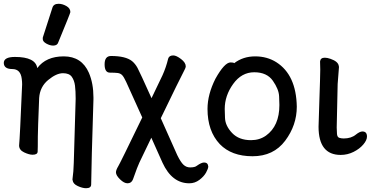

<svg xmlns="http://www.w3.org/2000/svg" viewBox="-20 -796 1960 1015"><path d="M261 -555Q244 -555 225 -565.5Q206 -576 206 -590Q206 -601 208 -603L257 -755Q263 -776 290 -776Q310 -776 331 -764Q352 -752 352 -732Q352 -727 288 -572Q283 -555 261 -555ZM435 199Q416 199 391 187.5Q366 176 364 157L363 153Q369 110 370 65L380 -274Q380 -315 376.5 -343Q373 -371 359.5 -390Q346 -409 313 -409Q278 -409 234.5 -373Q191 -337 187 -278Q180 -104 180 -74Q180 -10 179 6Q178 22 152 22Q134 22 107.5 9.5Q81 -3 81 -27Q85 -65 97 -350Q97 -364 95 -379Q89 -431 45 -431Q1 -431 0 -463Q0 -495 59 -495Q168 -495 177 -436Q223 -498 317 -498Q412 -498 450 -411Q474 -355 474 -281V-270Q463 73 462 179Q462 199 435 199Z M981 173Q889 173 839 64L780 -68L717 63Q708 81 683 152Q675 173 654 173Q636 173 614.5 152Q593 131 593 115Q593 103 605 83Q613 71 732 -175L647 -363Q635 -389 626 -398.5Q617 -408 603 -410Q589 -412 561 -412Q533 -412 533 -456Q533 -500 567 -500Q644 -500 678 -473Q695 -459 707 -437Q719 -415 781 -277L839 -398Q858 -440 869 -486Q874 -503 896 -503Q912 -503 937 -484Q962 -465 962 -445Q962 -437 948 -411.5Q934 -386 830 -171L917 24Q935 61 950 75Q965 89 985 89Q1011 89 1021 80Q1045 63 1059 63Q1079 63 1081 84Q1081 95 1069.5 116Q1058 137 1034 155Q1010 173 981 173Z M1142 -34Q1077 -103 1077 -220Q1077 -297 1119 -380Q1167 -466 1199 -466Q1215 -466 1218 -462Q1265 -498 1329 -498Q1392 -498 1441 -467Q1546 -400 1549 -232Q1549 -134 1487.5 -52Q1426 30 1315 30Q1204 30 1142 -34ZM1307 -55Q1352 -55 1386 -79Q1457 -130 1457 -241Q1457 -249 1455.5 -286.5Q1454 -324 1422.5 -369Q1391 -414 1324 -414Q1257 -414 1212.5 -352Q1168 -290 1168 -220Q1168 -214 1169.5 -172.5Q1171 -131 1207 -93Q1243 -55 1307 -55Z M1781 23Q1664 23 1664 -126L1668 -254Q1673 -397 1673 -428L1672 -471Q1674 -491 1697 -491Q1710 -491 1727 -485Q1768 -471 1771 -447L1772 -442L1765 -352L1760 -122Q1760 -104 1761.5 -87.5Q1763 -71 1773.5 -67.5Q1784 -64 1797 -64Q1837 -64 1862 -85Q1882 -101 1896 -101Q1920 -101 1920 -74Q1920 -55 1900.5 -32Q1881 -9 1849 7Q1817 23 1781 23Z"/></svg>

Font: LXGW ZhenKai
Style: Regular
Weight: 400
Designer: LXGW / Fontworks Inc.
Foundry: LXGW / Fontworks Inc.
Version: Version 0.800;June 8, 2025